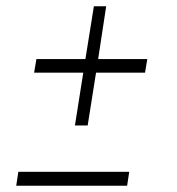

<svg xmlns="http://www.w3.org/2000/svg" viewBox="-20 -443 569 618"><path d="M32.2 154.8 39.1 109.9H396L389.2 154.8ZM89.8 -209 97.2 -252.9H254.9L282.2 -422.9H321.8L295.9 -252.9H454.1L446.8 -209H289.1L262.2 -39.1H221.2L248 -209Z"/></svg>

Font: Dihjauti
Style: Bold Italic
Weight: 700
Italic angle: -9°
Designer: T. Christopher White
Version: Version 3.0.0